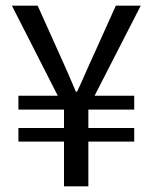

<svg xmlns="http://www.w3.org/2000/svg" viewBox="-20 -658 539 678"><path d="M206 0V-158H45V-206H206V-271H45V-320H184L22 -638H113L189 -469Q204 -436 218.5 -403Q233 -370 248 -334H252Q269 -370 283.5 -403.5Q298 -437 313 -469L389 -638H477L314 -320H454V-271H292V-206H454V-158H292V0Z"/></svg>

Font: Assistant ExtraLight Medium
Style: Regular
Weight: 500
Version: Version 3.000